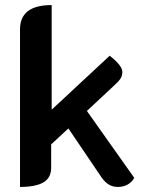

<svg xmlns="http://www.w3.org/2000/svg" viewBox="-20 -729 585 758"><path d="M510 -27Q501 -10 484 -0.5Q467 9 445 9Q426 9 411 0.5Q396 -8 382 -27L250 -222L182 -159V-67Q182 -27 151.5 -9Q121 9 59 9V-613Q59 -709 184 -709V-296L413 -509Q463 -470 463 -445Q463 -429 454.5 -417Q446 -405 428 -389L323 -291Z"/></svg>

Font: K2D
Style: Bold
Weight: 700
Designer: Katatrad Aksorn Co.,Ltd.
Foundry: Cadson Demak Co.,Ltd.
Version: Version 1.000; ttfautohint (v1.6)